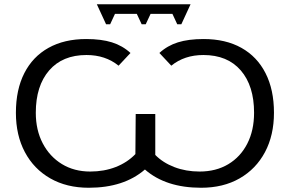

<svg xmlns="http://www.w3.org/2000/svg" viewBox="-20 -884 1378 914"><path d="M624.5 -150.4 626 -341.3H719.2V-146.5Q755.4 -109.4 810.3 -88.4Q865.2 -67.4 930.2 -67.4Q1008.3 -67.4 1066.7 -102.3Q1125 -137.2 1157.2 -200.2Q1189.5 -263.2 1189.5 -347.2Q1189.5 -475.6 1126.2 -548.8Q1063 -622.1 948.2 -622.1Q857.9 -622.1 795.4 -571.3L738.8 -631.8Q776.4 -666.5 826.9 -682.4Q877.4 -698.2 949.2 -698.2Q1054.2 -698.2 1129.2 -656.2Q1204.1 -614.3 1244.1 -535.6Q1284.2 -457 1284.2 -347.2Q1284.2 -240.2 1241.5 -159.9Q1198.7 -79.6 1120.8 -34.9Q1043 9.8 937.5 9.8Q769 9.8 669.9 -77.1Q569.8 9.8 402.3 9.8Q297.4 9.8 219.2 -34.9Q141.1 -79.6 98.4 -159.9Q55.7 -240.2 55.7 -347.2Q55.7 -457 95.7 -535.6Q135.7 -614.3 210.9 -656.2Q286.1 -698.2 390.6 -698.2Q462.4 -698.2 512.9 -682.4Q563.5 -666.5 601.1 -631.8L544.4 -571.3Q481.9 -622.1 391.6 -622.1Q277.3 -622.1 213.9 -548.6Q150.4 -475.1 150.4 -347.2Q150.4 -265.1 183.3 -201.9Q216.3 -138.7 274.7 -103Q333 -67.4 409.7 -67.4Q475.6 -67.4 530.8 -88.9Q585.9 -110.4 624.5 -150.4ZM527.3 -817.9 504.4 -768.6H484.9L440.9 -863.8H887.2L843.3 -768.6H823.7L800.8 -817.9H696.8L673.8 -768.6H654.3L631.3 -817.9Z"/></svg>

Font: Arimo
Style: Regular
Weight: 400
Designer: Steve Matteson
Foundry: Monotype Imaging Inc.
Version: Version 1.33